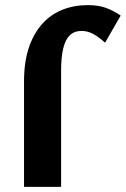

<svg xmlns="http://www.w3.org/2000/svg" viewBox="-20 -731 492 751"><path d="M74 0V-412Q74 -489 93 -545Q112 -601 145.5 -638Q179 -675 224.5 -693Q270 -711 323 -711Q364 -711 393.5 -700.5Q423 -690 452 -670L391 -564Q363 -589 342 -599.5Q321 -610 299 -610Q271 -610 253.5 -593.5Q236 -577 227.5 -542.5Q219 -508 219 -454V0Z"/></svg>

Font: Ysabeau Office ExtraBold
Style: Regular
Weight: 800
Designer: Christian Thalmann (Catharsis Fonts)
Version: Version 2.001;gftools[0.9.30]; featfreeze: tnum,lnum,ss02